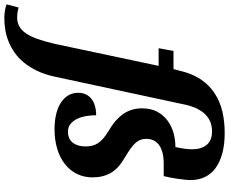

<svg xmlns="http://www.w3.org/2000/svg" viewBox="-251 -706 1051 881"><g transform="rotate(90 274.5 -265.5)"><path d="M437 -712.9Q410.2 -712.9 389.4 -703.4Q368.7 -693.8 353.3 -676Q337.9 -658.2 327.4 -632.6Q316.9 -606.9 311 -574.2L186 7.8Q176.3 53.7 159.4 88.9Q142.6 124 121.3 149.9Q100.1 175.8 75.2 193.1Q50.3 210.4 23.9 220.9Q-2.4 231.4 -29.5 235.8Q-56.6 240.2 -82 240.2Q-101.6 240.2 -118.9 237.1Q-136.2 233.9 -146 230L-131.8 174.8Q-123.5 177.2 -112.1 179.2Q-100.6 181.2 -85 181.2Q-63 181.2 -45.4 171.6Q-27.8 162.1 -13.4 141.4Q1 120.6 12.7 87.9Q24.4 55.2 35.2 8.8L136.2 -467.8H55.2L67.9 -536.1H150.9L159.2 -566.9Q172.4 -623.5 199 -662.4Q225.6 -701.2 262.7 -725.3Q299.8 -749.5 345.7 -760.3Q391.6 -771 443.8 -771Q498 -771 538.6 -759.8Q579.1 -748.5 606.2 -728.3Q633.3 -708 646.7 -679.2Q660.2 -650.4 660.2 -615.2Q660.2 -602.5 658.4 -586.7Q656.7 -570.8 654.3 -554.2Q651.9 -537.6 648.7 -521.2Q645.5 -504.9 642.1 -491.2H585Q555.2 -491.2 533.7 -485.4Q512.2 -479.5 498.3 -469Q484.4 -458.5 477.8 -443.8Q471.2 -429.2 471.2 -411.1Q471.2 -397 475.3 -385.3Q479.5 -373.5 489.3 -362.3Q499 -351.1 515.9 -339.1Q532.7 -327.1 558.1 -312Q606.4 -284.2 627.2 -248.8Q647.9 -213.4 647.9 -165Q647.9 -125.5 632.1 -93.3Q616.2 -61 587.2 -38.1Q558.1 -15.1 517.3 -2.7Q476.6 9.8 426.8 9.8Q389.2 9.8 358.4 2.4Q327.6 -4.9 305.7 -19Q283.7 -33.2 271.7 -53.2Q259.8 -73.2 259.8 -99.1Q259.8 -118.7 267.1 -134Q274.4 -149.4 288.1 -159.9Q301.8 -170.4 320.6 -175.8Q339.4 -181.2 362.8 -181.2Q362.8 -157.7 366.7 -134.8Q370.6 -111.8 379.6 -93.3Q388.7 -74.7 403.1 -63.2Q417.5 -51.8 438 -51.8Q471.2 -51.8 488.5 -73.7Q505.9 -95.7 505.9 -131.8Q505.9 -147.5 502.9 -161.4Q500 -175.3 491.7 -188.5Q483.4 -201.7 468.5 -214.4Q453.6 -227.1 430.2 -241.2Q383.3 -268.1 357.2 -305.2Q331.1 -342.3 331.1 -391.1Q331.1 -431.6 346.4 -460.7Q361.8 -489.7 387 -508.5Q412.1 -527.3 443.8 -536.1Q475.6 -544.9 508.8 -544.9Q513.7 -567.9 516.4 -586.7Q519 -605.5 519 -622.1Q519 -663.1 499 -688Q479 -712.9 437 -712.9Z"/></g></svg>

Font: Droid Serif
Style: Bold Italic
Weight: 700
Italic angle: -12°
Designer: Monotype Design team
Foundry: Monotype Imaging Inc.
Version: Version 1.03